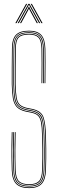

<svg xmlns="http://www.w3.org/2000/svg" viewBox="-20 -963 296 988"><path d="M130.5 -11Q92 -11 74.9 -27.8Q57.8 -44.5 56.5 -88.5Q55.5 -128.5 55.1 -159.2Q54.8 -190 55.2 -219.1Q55.8 -248.2 56.5 -283H60.5Q59.2 -234.8 59 -190.8Q58.8 -146.8 60.5 -88.5Q61.8 -45.8 78 -30.4Q94.2 -15 130.5 -15Q164.8 -15 180.1 -30.9Q195.5 -46.8 196.5 -88.5Q197.5 -123 197.9 -147.1Q198.2 -171.2 197.9 -197.8Q197.5 -224.2 196.5 -265.5Q195.5 -309.8 191 -333.2Q186.5 -356.8 175.6 -367.2Q164.8 -377.8 144 -382.5L111.5 -389Q80.5 -396.5 65.8 -412.6Q51 -428.8 46.2 -457Q41.5 -485.2 40.5 -529Q39.8 -566.2 40.6 -616.8Q41.5 -667.2 41.5 -713Q41.5 -762.5 61.9 -783.8Q82.2 -805 129.5 -805Q172.2 -805 192.1 -783.6Q212 -762.2 213.5 -712Q214 -688 214.2 -643.6Q214.5 -599.2 213.5 -535H209.5Q210.2 -590.2 210.2 -637.8Q210.2 -685.2 209.5 -711.8Q208.2 -761.8 188.6 -781.4Q169 -801 129.5 -801Q84 -801 64.8 -780.9Q45.5 -760.8 45.5 -713Q45.5 -667.2 44.6 -616.8Q43.8 -566.2 44.5 -529Q45.5 -485.5 50 -458Q54.5 -430.5 68.6 -415.4Q82.8 -400.2 112.5 -393L144.8 -386.5Q166.8 -381.5 178.4 -370.4Q190 -359.2 194.8 -334.9Q199.5 -310.5 200.5 -265.5Q201.5 -224.2 201.9 -198.1Q202.2 -172 201.9 -148Q201.5 -124 200.5 -88.5Q199.2 -45.8 183.5 -28.4Q167.8 -11 130.5 -11ZM130.5 -3Q89.8 -3 69.8 -21.4Q49.8 -39.8 48.5 -88.2Q47.5 -128 47.1 -158.9Q46.8 -189.8 47.2 -219Q47.8 -248.2 48.5 -283H52.5Q51.2 -235 51 -190.9Q50.8 -146.8 52.5 -88.2Q53.8 -43.8 71.4 -25.4Q89 -7 130.5 -7Q169.2 -7 186.2 -25.5Q203.2 -44 204.5 -88.5Q205.5 -122.8 205.9 -147.1Q206.2 -171.5 205.9 -198.2Q205.5 -225 204.5 -265.8Q203.5 -311.5 198.4 -336.6Q193.2 -361.8 180.9 -373.4Q168.5 -385 145.8 -390.2L113.5 -396.8Q85 -403.8 71.5 -418Q58 -432.2 53.8 -458.9Q49.5 -485.5 48.5 -529.2Q47.8 -566.2 48.6 -616.8Q49.5 -667.2 49.5 -713Q49.5 -759 67.6 -778Q85.8 -797 129.5 -797Q168 -797 186.1 -778.5Q204.2 -760 205.5 -711.8Q206.2 -685.5 206.2 -637.6Q206.2 -589.8 205.5 -535H201.5Q202.2 -590.2 202.2 -637.8Q202.2 -685.2 201.5 -711.8Q200.2 -756.5 184 -774.8Q167.8 -793 129.5 -793Q87.2 -793 70.4 -775.4Q53.5 -757.8 53.5 -713Q53.5 -667 52.6 -616.6Q51.8 -566.2 52.5 -529.2Q53.5 -481.8 58.6 -456Q63.8 -430.2 76.8 -418.5Q89.8 -406.8 114.2 -400.8L146.8 -394.2Q187.8 -384.8 197.4 -355.5Q207 -326.2 208.5 -265.8Q209.5 -224.5 209.9 -198.6Q210.2 -172.8 209.9 -148.6Q209.5 -124.5 208.5 -88.2Q207.2 -40.8 188.5 -21.9Q169.8 -3 130.5 -3ZM130.5 5Q85.2 5 63.6 -16.2Q42 -37.5 40.5 -88Q39.5 -126.2 39.1 -155.9Q38.8 -185.5 39.1 -215.1Q39.5 -244.8 40.5 -283H44.5Q43.2 -235 43 -190.8Q42.8 -146.5 44.5 -88.2Q45.8 -38.2 67 -18.6Q88.2 1 130.5 1Q172.8 1 192 -20Q211.2 -41 212.5 -88.2Q213.5 -122.5 213.9 -146.8Q214.2 -171 213.9 -197.8Q213.5 -224.5 212.5 -265.8Q211 -326.2 200.9 -357.1Q190.8 -388 147.5 -398L115.2 -404.5Q92 -410.2 79.6 -421.4Q67.2 -432.5 62.4 -457.5Q57.5 -482.5 56.5 -529.2Q55.8 -566.2 56.6 -616.6Q57.5 -667 57.5 -713Q57.5 -756 73.2 -772.5Q89 -789 129.5 -789Q165.5 -789 180.9 -772.2Q196.2 -755.5 197.5 -711.5Q198.2 -685 198.2 -637.4Q198.2 -589.8 197.5 -535H193.5Q194.2 -590.2 194.2 -637.6Q194.2 -685 193.5 -711.5Q192.5 -754 177.8 -769.5Q163 -785 129.5 -785Q90.8 -785 76.1 -769.5Q61.5 -754 61.5 -713Q61.5 -667 60.6 -616.6Q59.8 -566.2 60.5 -529.5Q61.5 -483.8 66 -459.5Q70.5 -435.2 82.2 -424.6Q94 -414 116.2 -408.5L148.5 -402Q193.5 -391.5 204.2 -359.1Q215 -326.8 216.5 -266Q217.5 -224.5 217.9 -198.2Q218.2 -172 217.9 -147.8Q217.5 -123.5 216.5 -88Q215 -38.5 194.5 -16.8Q174 5 130.5 5ZM59 -844 114 -943H120L65 -844ZM71 -844 126 -943H132L187 -844H181L134 -929.2L130 -937.5H128L124 -929.2L77 -844ZM193 -844 138 -943H144L199 -844ZM83 -844 123 -917.8 128 -928.8H130L135 -917.8L175 -844H169L131.5 -913.2L130 -918H128L126.5 -913.2L89 -844Z"/></svg>

Font: Big Shoulders Inline Display Thin
Style: Regular
Weight: 100
Designer: Patric King
Foundry: XO Type Co
Version: Version 1.000